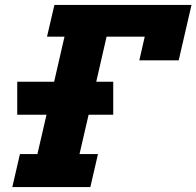

<svg xmlns="http://www.w3.org/2000/svg" viewBox="-20 -760 798 780"><path d="M201 -740H758L706 -515H546L568 -611H413L371 -428H440V-294H340L303 -134H378L347 0H30L61 -134H132L169 -294H50V-428H200L242 -611H171Z"/></svg>

Font: Arvo
Style: Bold Italic
Weight: 700
Italic angle: -13°
Designer: Anton Koovit (Cyrillic Expansion: Cyreal)
Foundry: Anton Koovit, Yassin Baggar
Version: Version 3.000